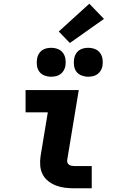

<svg xmlns="http://www.w3.org/2000/svg" viewBox="-20 -1016 640 1036"><path d="M382 0Q356 0 330.5 -3Q305 -6 282 -15Q259 -24 240 -39Q221 -54 210 -75.5Q199 -97 197 -123Q195 -149 199 -174L238 -410H118V-530H405L343 -155Q341 -147 343.5 -139.5Q346 -132 352 -127.5Q358 -123 366 -121.5Q374 -120 382 -120H475V0ZM456 -602Q438 -602 420.5 -608.5Q403 -615 392.5 -629Q382 -643 379.5 -661.5Q377 -680 380 -699Q382 -712 388.5 -724Q395 -736 406 -744Q417 -752 430 -755Q443 -758 456 -758Q475 -758 492 -751.5Q509 -745 519.5 -731Q530 -717 533 -698.5Q536 -680 533 -661Q531 -648 524 -636Q517 -624 506 -616Q495 -608 482 -605Q469 -602 456 -602ZM256 -602Q238 -602 220.5 -608.5Q203 -615 192.5 -629Q182 -643 179.5 -661.5Q177 -680 180 -699Q182 -712 188.5 -724Q195 -736 206 -744Q217 -752 230 -755Q243 -758 256 -758Q275 -758 292 -751.5Q309 -745 319.5 -731Q330 -717 333 -698.5Q336 -680 333 -661Q331 -648 324 -636Q317 -624 306 -616Q295 -608 282 -605Q269 -602 256 -602ZM357 -784 297 -846 462 -996 541 -914Z"/></svg>

Font: Iosevka Slab HvExObl
Style: Regular
Weight: 900
Width: 7
Italic angle: -9°
Monospace: yes
Designer: Belleve Invis
Foundry: Belleve Invis
Version: Version 11.1.1; ttfautohint (v1.8.3)